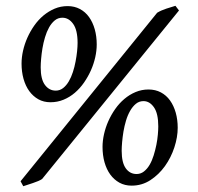

<svg xmlns="http://www.w3.org/2000/svg" viewBox="-20 -624 682 661"><path d="M524.9 -189Q524.9 -233.4 510 -254.6Q495.1 -275.9 474.1 -275.9Q459 -275.9 447.8 -266.6Q436.5 -257.3 428 -242.4Q419.4 -227.5 413.8 -208.7Q408.2 -189.9 405 -170.9Q401.9 -151.9 400.4 -134.5Q398.9 -117.2 398.9 -105Q398.9 -64 413.1 -44.4Q427.2 -24.9 450.2 -24.9Q464.4 -24.9 475.6 -33.7Q486.8 -42.5 495.1 -56.6Q503.4 -70.8 509 -88.9Q514.6 -106.9 518.3 -125.2Q522 -143.6 523.4 -160.2Q524.9 -176.8 524.9 -189ZM247.1 -476.1Q247.1 -520.5 231.9 -541.7Q216.8 -563 194.8 -563Q179.7 -563 168.5 -553.7Q157.2 -544.4 148.9 -529.5Q140.6 -514.6 135 -495.8Q129.4 -477.1 126.2 -458Q123 -439 121.6 -421.6Q120.1 -404.3 120.1 -392.1Q120.1 -351.1 134.8 -331.5Q149.4 -312 171.9 -312Q186 -312 197.3 -320.8Q208.5 -329.6 216.8 -343.8Q225.1 -357.9 231 -376Q236.8 -394 240.2 -412.4Q243.7 -430.7 245.4 -447.3Q247.1 -463.9 247.1 -476.1ZM591.8 -184.1Q591.8 -151.9 580.3 -116.7Q568.8 -81.5 547.9 -52.2Q526.9 -22.9 497.8 -3.9Q468.8 15.1 433.1 15.1Q409.7 15.1 391.1 4.9Q372.6 -5.4 359.6 -23.2Q346.7 -41 339.8 -65.4Q333 -89.8 333 -118.2Q333 -139.2 338.1 -162.1Q343.3 -185.1 353 -207Q362.8 -229 376.7 -248.8Q390.6 -268.6 408.2 -283.4Q425.8 -298.3 446.8 -307.1Q467.8 -315.9 491.2 -315.9Q515.1 -315.9 533.9 -305.9Q552.7 -295.9 565.4 -278.1Q578.1 -260.3 585 -236.1Q591.8 -211.9 591.8 -184.1ZM125 -7.8Q120.1 -4.4 111.6 -0.7Q103 2.9 93.5 6.1Q84 9.3 75 12.2Q65.9 15.1 60.1 17.1L50.8 0L521 -580.1Q534.7 -588.4 552.5 -594.2Q570.3 -600.1 584 -604L596.2 -587.9ZM313 -471.2Q313 -449.7 307.9 -426.8Q302.7 -403.8 293 -381.8Q283.2 -359.9 269.3 -339.8Q255.4 -319.8 237.8 -304.7Q220.2 -289.6 199 -280.8Q177.7 -272 153.8 -272Q130.4 -272 112.1 -282.2Q93.8 -292.5 80.8 -310.3Q67.9 -328.1 61 -352.5Q54.2 -377 54.2 -404.8Q54.2 -426.3 59.3 -449.2Q64.5 -472.2 74.2 -494.1Q84 -516.1 97.9 -535.9Q111.8 -555.7 129.6 -570.6Q147.5 -585.4 168.2 -594.2Q189 -603 212.9 -603Q236.3 -603 255.1 -593Q273.9 -583 286.6 -565.2Q299.3 -547.4 306.2 -523.2Q313 -499 313 -471.2Z"/></svg>

Font: Gentium Plus APac
Style: Italic
Weight: 400
Italic angle: -8°
Designer: J. Victor Gaultney, Annie Olsen, Iska Routamaa, Becca Hirsbrunner
Foundry: SIL International
Version: Version 5.000